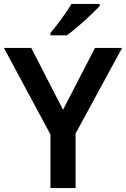

<svg xmlns="http://www.w3.org/2000/svg" viewBox="-20 -1009 642 978"><path d="M488 -979V-989H344C318 -944 268 -878 237 -841V-829H320C370 -864 455 -942 488 -979ZM301 -450 139 -765H0L237 -324V-51H365V-329L602 -765H464Z"/></svg>

Font: Noto Sans Tamil UI SemiBold
Style: Regular
Weight: 600
Designer: Jelle Bosma - Monotype Design Team
Foundry: Monotype Imaging Inc.
Version: Version 2.004